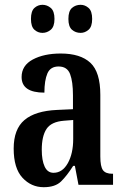

<svg xmlns="http://www.w3.org/2000/svg" viewBox="-20 -770 519 800"><path d="M162 10Q110 10 73.5 -29.5Q37 -69 37 -151Q37 -232 82 -270Q127 -308 218 -312L284 -315V-373Q284 -430 272 -461.5Q260 -493 224 -493Q190 -493 177.5 -464Q165 -435 165 -384Q70 -384 70 -449Q70 -497 116.5 -522Q163 -547 233 -547Q315 -547 356.5 -508.5Q398 -470 398 -375V-118Q398 -76 409 -61Q420 -46 448 -46H451V0H307L292 -79H285Q259 -38 234.5 -14Q210 10 162 10ZM203 -50Q240 -50 262.5 -90Q285 -130 285 -191V-270L247 -267Q194 -263 174 -233Q154 -203 154 -146Q154 -102 166 -76Q178 -50 203 -50ZM316 -633Q295 -633 280 -646Q265 -659 265 -691Q265 -724 280 -737Q295 -750 316 -750Q334 -750 349 -737Q364 -724 364 -691Q364 -659 349 -646Q334 -633 316 -633ZM157 -633Q138 -633 123.5 -646Q109 -659 109 -691Q109 -724 123.5 -737Q138 -750 157 -750Q176 -750 191.5 -737Q207 -724 207 -691Q207 -659 191.5 -646Q176 -633 157 -633Z"/></svg>

Font: Noto Serif Ethiopic ExtraCondensed SemiBold
Style: Regular
Weight: 600
Width: 2
Designer: Monotype Design Team
Foundry: Monotype Imaging Inc.
Version: Version 2.102; ttfautohint (v1.8.4.7-5d5b)